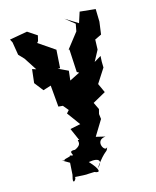

<svg xmlns="http://www.w3.org/2000/svg" viewBox="-143 -640 763 937"><g transform="rotate(-20 238.5 -171.5)"><path d="M56 97 90 121 81 180C56 246 103 194 85 194C169 207 127 200 186 204C216 221 217 200 177 149C240 144 239 172 207 193C277 112 274 141 286 111C269 135 235 60 296 60L251 45L305 -28L304 -54L312 -77L298 -114L367 -145L350 -193L402 -260L404 -290L408 -318L371 -300L405 -352L411 -402L446 -415L460 -477L464 -541L386 -556L364 -504L304 -549L348 -507L338 -471L272 -400L276 -399L272 -284L282 -277L217 -251L224 -235L238 -303L190 -331L202 -329L216 -420L139 -483L146 -490L155 -517L111 -552L20 -544C22 -538 25 -533 27 -527L32 -461L55 -432L91 -364L72 -372L58 -304L89 -256L130 -265V-156L152 -152L172 -123L158 -110L201 -39L148 -33L170 32C149 23 187 52 134 70C85 62 140 106 100 87C109 96 62 92 69 102Z"/></g></svg>

Font: Asimov Aggro
Style: Condensed
Weight: 500
Designer: Google
Version: Version 2.000980; 2014